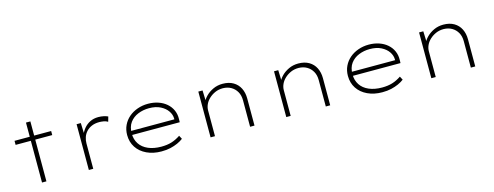

<svg xmlns="http://www.w3.org/2000/svg" viewBox="-22 -1389 5418 2107"><g transform="rotate(-15 2686.5 -335.5)"><path d="M270 0V-681H320V0ZM97 -474V-520H513V-474Z M802 0V-520H850L855 -385L840 -375Q857 -421 886.5 -457Q916 -493 957.5 -513.5Q999 -534 1051 -534Q1082 -534 1110.5 -528Q1139 -522 1160 -512L1144 -456Q1123 -469 1096 -473.5Q1069 -478 1049 -478Q998 -478 961 -462Q924 -446 899.5 -419Q875 -392 863.5 -358Q852 -324 852 -289V0Z M1627 10Q1533 10 1460 -24.5Q1387 -59 1347 -120Q1307 -181 1307 -261Q1307 -322 1331 -372Q1355 -422 1397 -458Q1439 -494 1495.5 -514Q1552 -534 1615 -534Q1679 -534 1732.5 -515.5Q1786 -497 1824.5 -463.5Q1863 -430 1883.5 -384Q1904 -338 1902 -282L1901 -248H1349V-294H1874L1853 -283L1852 -307Q1851 -349 1823.5 -389.5Q1796 -430 1743 -457Q1690 -484 1614 -484Q1547 -484 1489 -460.5Q1431 -437 1395.5 -389Q1360 -341 1360 -264Q1360 -197 1393 -146.5Q1426 -96 1489 -68.5Q1552 -41 1638 -41Q1704 -41 1754.5 -56.5Q1805 -72 1856 -106L1877 -66Q1848 -44 1811 -27.5Q1774 -11 1729.5 -0.5Q1685 10 1627 10Z M2185 0V-520H2233L2238 -381L2224 -383Q2239 -420 2272.5 -454Q2306 -488 2355 -511Q2404 -534 2463 -534Q2534 -534 2583.5 -505Q2633 -476 2658.5 -425Q2684 -374 2684 -308V0H2634V-300Q2634 -357 2610.5 -398Q2587 -439 2547 -462Q2507 -485 2454 -486Q2405 -486 2365.5 -468.5Q2326 -451 2296 -423Q2266 -395 2250.5 -361Q2235 -327 2235 -292V0H2211Q2206 0 2200 0Q2194 0 2185 0Z M3045 0V-520H3093L3098 -381L3084 -383Q3099 -420 3132.5 -454Q3166 -488 3215 -511Q3264 -534 3323 -534Q3394 -534 3443.5 -505Q3493 -476 3518.5 -425Q3544 -374 3544 -308V0H3494V-300Q3494 -357 3470.5 -398Q3447 -439 3407 -462Q3367 -485 3314 -486Q3265 -486 3225.5 -468.5Q3186 -451 3156 -423Q3126 -395 3110.5 -361Q3095 -327 3095 -292V0H3071Q3066 0 3060 0Q3054 0 3045 0Z M4135 10Q4041 10 3968 -24.5Q3895 -59 3855 -120Q3815 -181 3815 -261Q3815 -322 3839 -372Q3863 -422 3905 -458Q3947 -494 4003.5 -514Q4060 -534 4123 -534Q4187 -534 4240.5 -515.5Q4294 -497 4332.5 -463.5Q4371 -430 4391.5 -384Q4412 -338 4410 -282L4409 -248H3857V-294H4382L4361 -283L4360 -307Q4359 -349 4331.5 -389.5Q4304 -430 4251 -457Q4198 -484 4122 -484Q4055 -484 3997 -460.5Q3939 -437 3903.5 -389Q3868 -341 3868 -264Q3868 -197 3901 -146.5Q3934 -96 3997 -68.5Q4060 -41 4146 -41Q4212 -41 4262.5 -56.5Q4313 -72 4364 -106L4385 -66Q4356 -44 4319 -27.5Q4282 -11 4237.5 -0.5Q4193 10 4135 10Z M4693 0V-520H4741L4746 -381L4732 -383Q4747 -420 4780.5 -454Q4814 -488 4863 -511Q4912 -534 4971 -534Q5042 -534 5091.5 -505Q5141 -476 5166.5 -425Q5192 -374 5192 -308V0H5142V-300Q5142 -357 5118.5 -398Q5095 -439 5055 -462Q5015 -485 4962 -486Q4913 -486 4873.5 -468.5Q4834 -451 4804 -423Q4774 -395 4758.5 -361Q4743 -327 4743 -292V0H4719Q4714 0 4708 0Q4702 0 4693 0Z"/></g></svg>

Font: Lexend Peta ExtraLight
Style: Regular
Weight: 250
Version: Version 1.007